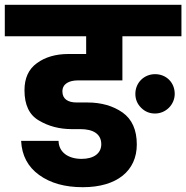

<svg xmlns="http://www.w3.org/2000/svg" viewBox="-37 -760 776 800"><path d="M-17 -740V-609H322V-535H248C195 -535 151 -522 117 -497C82 -472 65 -434 65 -384C65 -323 85 -281 125 -258C165 -234 211 -222 262 -222H298C351 -222 385 -202 385 -159C385 -122 355 -98 303 -98C248 -98 208 -125 207 -173H51C54 -112 79 -65 126 -31C173 3 233 20 308 20C451 20 533 -49 533 -158C533 -219 513 -263 474 -291C434 -319 385 -333 327 -333H282C247 -333 223 -347 223 -379C223 -411 251 -425 288 -425H473V-609H719V-740ZM551 -311C567 -295 586 -287 609 -287C654 -287 691 -324 691 -369C691 -416 656 -451 609 -451C564 -451 527 -416 527 -369C527 -346 535 -327 551 -311Z"/></svg>

Font: Poppins
Style: Bold
Weight: 700
Designer: Ninad Kale (Devanagari), Jonny Pinhorn (Latin)
Foundry: Indian Type Foundry
Version: 4.004